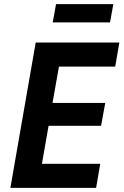

<svg xmlns="http://www.w3.org/2000/svg" viewBox="-20 -905 595 925"><path d="M30 0H443L463 -116H182L214 -299H467L487 -409H233L264 -584H535L555 -700H152ZM234 -797H510L526 -885H250Z"/></svg>

Font: Fixel Text 20240404 SemiBold
Style: Italic
Weight: 600
Width: 4
Italic angle: -10°
Designer: AlfaBravo + MacPaw
Foundry: Kyrylo Tkachov, Marchela Mozhyna, Serhii Makarenko, Maria Weinstein, Zakhar Kryvoshyya
Version: Version 1.211;Glyphs 3.2 (3225)